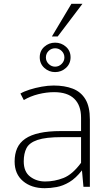

<svg xmlns="http://www.w3.org/2000/svg" viewBox="-20 -992 585 1019"><path d="M217.3 6.8Q146.5 6.8 102.1 -30.8Q57.6 -68.4 57.6 -134.8Q57.6 -174.8 71 -205.1Q84.5 -235.4 113.8 -255.6Q143.1 -275.9 189.9 -286.1Q236.8 -296.4 303.2 -296.4H410.2V-367.2Q410.2 -433.1 374 -468Q337.9 -502.9 267.1 -502.9Q226.6 -502.9 183.6 -492.2Q140.6 -481.4 106.4 -460.9L88.4 -495.6Q107.4 -506.8 137.5 -516.4Q167.5 -525.9 201.2 -532Q234.9 -538.1 264.6 -538.1Q322.8 -538.1 366 -521.5Q409.2 -504.9 433.1 -465.6Q457 -426.3 457 -357.9V-0.5H422.9L415 -87.9Q382.3 -45.9 348.1 -25.6Q314 -5.4 280.5 0.7Q247.1 6.8 217.3 6.8ZM219.7 -28.8Q269.5 -28.8 316.9 -47.4Q364.3 -65.9 410.2 -127.9V-264.2H308.6Q222.7 -264.2 179 -249.3Q135.3 -234.4 120.6 -205.8Q106 -177.2 106 -135.3Q106 -80.6 139.9 -54.7Q173.8 -28.8 219.7 -28.8ZM272.5 -609.4Q239.7 -609.4 215.3 -631.6Q190.9 -653.8 190.9 -688Q190.9 -722.2 215.3 -743.9Q239.7 -765.6 272.5 -765.6Q305.7 -765.6 330.1 -743.9Q354.5 -722.2 354.5 -688Q354.5 -653.8 330.1 -631.6Q305.7 -609.4 272.5 -609.4ZM272.5 -638.2Q292.5 -638.2 307.1 -652.8Q321.8 -667.5 321.8 -687Q321.8 -707.5 307.1 -721.7Q292.5 -735.8 272.5 -735.8Q252.4 -735.8 238 -721.7Q223.6 -707.5 223.6 -687Q223.6 -667 238.3 -652.6Q252.9 -638.2 272.5 -638.2ZM255.4 -798.3 358.9 -971.7H417.5L286.1 -798.3Z"/></svg>

Font: Comme Thin
Style: Regular
Weight: 250
Version: Version 1.000;gftools[0.9.27]